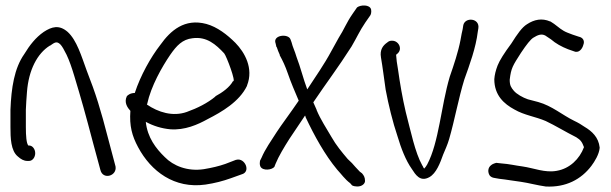

<svg xmlns="http://www.w3.org/2000/svg" viewBox="-20 -642 2220 698"><path d="M78 -307C84 -388 116 -448 161 -476H162C179 -488 186 -493 199 -481C206 -474 213 -461 222 -443C232 -422 241 -396 250 -366C276 -280 290 -230 319 -120L345 -24C354 13 406 -2 400 -37L374 -135C345 -247 329 -299 295 -386C276 -438 259 -496 226 -526C195 -553 168 -545 139 -526C110 -506 88 -478 68 -445C32 -394 21 -322 18 -243V-180C18 -141 19 -94 45 -73C56 -63 67 -57 79 -57H86C98 -57 108 -70 108 -85C108 -100 98 -113 86 -113H83C76 -121 74 -148 74 -180V-243C75 -264 76 -284 78 -307Z M441 -292C430 -269 444 -250 454 -239C450 -184 460 -148 482 -107C529 -19 614 45 727 29C761 24 791 16 819 6L858 -8C894 -17 870 -70 839 -61H838L799 -46C776 -38 751 -32 721 -27C662 -18 610 -39 579 -71C547 -102 516 -142 510 -199C538 -184 567 -175 599 -172C652 -168 699 -189 735 -209C786 -235 850 -272 878 -330V-331C903 -394 869 -452 836 -486C806 -516 770 -544 730 -555C651 -576 600 -531 563 -479C528 -434 491 -368 470 -304C454 -304 444 -296 441 -292ZM514 -262 515 -264C529 -329 569 -399 599 -443C622 -476 643 -499 680 -503C732 -510 765 -480 795 -448C803 -439 840 -341 827 -347C815 -325 789 -306 763 -292V-291C734 -267 698 -249 659 -235C608 -217 555 -234 514 -262Z M997 -441C1008 -421 1017 -402 1026 -376C1038 -341 1052 -309 1066 -276C1039 -236 1000 -184 986 -162C966 -131 943 -98 931 -69L925 -57V-54C924 -49 924 -42 927 -36C936 -20 969 -24 978 -36V-37L982 -47C993 -74 1013 -107 1032 -137C1044 -155 1063 -183 1089 -222C1090 -221 1090 -219 1091 -217V-216C1123 -148 1161 -79 1206 -25C1221 -9 1234 10 1253 24L1260 32C1266 35 1273 36 1279 36C1297 36 1307 25 1307 16C1307 3 1303 -4 1296 -12L1288 -18L1272 -35C1264 -45 1256 -53 1244 -64C1222 -90 1202 -114 1185 -144C1167 -175 1145 -208 1131 -242V-243L1119 -270C1166 -340 1209 -396 1258 -473C1278 -507 1287 -529 1308 -560L1324 -583C1329 -588 1331 -599 1329 -608C1324 -626 1291 -625 1278 -615L1262 -592C1239 -559 1231 -535 1211 -504C1203 -489 1194 -473 1185 -457C1157 -405 1130 -368 1097 -317C1083 -354 1072 -399 1058 -435C1052 -456 1044 -471 1040 -488L1036 -499C1028 -521 970 -515 982 -484L985 -471H986C989 -461 993 -452 997 -443Z M1717 -527 1719 -539C1725 -577 1669 -581 1664 -549L1662 -536C1660 -528 1657 -514 1654 -496C1646 -454 1630 -406 1615 -363C1583 -255 1576 -125 1533 -44C1530 -38 1525 -32 1522 -29C1520 -31 1518 -35 1516 -40H1515V-41C1489 -87 1473 -166 1455 -235C1443 -286 1434 -339 1427 -389C1423 -412 1421 -426 1420 -443C1424 -446 1434 -453 1434 -466C1434 -480 1422 -494 1406 -494C1400 -494 1395 -494 1387 -487C1373 -477 1360 -462 1365 -433C1371 -399 1376 -357 1382 -316C1392 -262 1408 -197 1425 -147C1438 -103 1455 -59 1477 -28C1490 -8 1507 21 1541 2C1566 -12 1580 -49 1591 -80C1598 -97 1607 -116 1613 -137C1633 -206 1647 -285 1668 -353C1687 -406 1710 -468 1717 -527Z M2160 -106C2156 -143 2132 -165 2105 -181C2095 -188 2082 -196 2067 -203C2024 -224 1987 -257 1937 -271L1899 -281C1881 -287 1858 -300 1848 -312C1838 -324 1833 -331 1833 -352C1838 -395 1844 -403 1874 -450C1894 -480 1909 -499 1919 -505C1935 -515 1948 -520 1962 -513L1983 -499C2000 -484 2022 -472 2045 -463L2065 -456C2083 -447 2097 -463 2101 -480C2105 -490 2103 -505 2083 -509L2062 -516C2049 -521 2037 -525 2029 -530C2013 -539 2000 -553 1981 -564H1980C1950 -577 1922 -571 1896 -554C1878 -543 1861 -519 1839 -484C1813 -449 1796 -422 1789 -404C1782 -386 1778 -369 1777 -354C1777 -295 1813 -264 1850 -244C1886 -223 1927 -218 1964 -202C1998 -186 2037 -162 2075 -143C2091 -133 2096 -126 2103 -107C2087 -64 2051 -29 2004 -21C1961 -13 1921 -31 1879 -37C1855 -40 1831 -46 1802 -48L1784 -50C1783 -50 1770 -46 1766 -42C1752 -32 1753 -14 1761 -3C1765 1 1770 4 1778 5L1795 8C1823 11 1849 16 1874 19C1902 23 1934 32 1964 36C2037 40 2093 10 2130 -39C2142 -55 2158 -81 2160 -104Z"/></svg>

Font: Stray Cat
Style: BdCn
Weight: 700
Version: Version 1.0